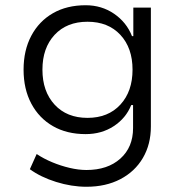

<svg xmlns="http://www.w3.org/2000/svg" viewBox="-20 -525 697 733"><path d="M310 188Q253 188 194 169.5Q135 151 94 121L120 63Q147 81 179.5 94.5Q212 108 246 116Q280 124 310 124Q391 124 439.5 80.5Q488 37 488 -36V-124H481Q461 -74 414.5 -43.5Q368 -13 307 -13Q235 -13 182 -43.5Q129 -74 99.5 -129.5Q70 -185 70 -259Q70 -333 99.5 -388.5Q129 -444 182 -474.5Q235 -505 307 -505Q368 -505 415.5 -472.5Q463 -440 484 -387H489V-496H556V-42Q556 26 525.5 78Q495 130 439.5 159Q384 188 310 188ZM314 -75Q393 -75 439.5 -125.5Q486 -176 486 -259Q486 -342 439.5 -392Q393 -442 314 -442Q235 -442 188.5 -392Q142 -342 142 -259Q142 -176 188.5 -125.5Q235 -75 314 -75Z"/></svg>

Font: Nunito Sans 6pt Light
Style: Regular
Weight: 300
Version: Version 3.101;gftools[0.9.27]